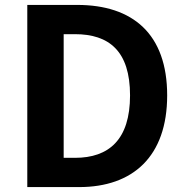

<svg xmlns="http://www.w3.org/2000/svg" viewBox="-20 -761 754 781"><path d="M91 0H302C520 0 660 -124 660 -373C660 -623 520 -741 294 -741H91ZM239 -119V-622H285C423 -622 509 -554 509 -373C509 -193 423 -119 285 -119Z"/></svg>

Font: DAIFUKU Sans JP
Style: Bold
Weight: 700
Designer: Original font ‘Source Han Sans JP’ : Ryoko NISHIZUKA  (kana, bopomofo & ideographs); Paul D. Hunt (Latin, Greek & Cyrill
Foundry: Daifuku
Version: Version 1.001